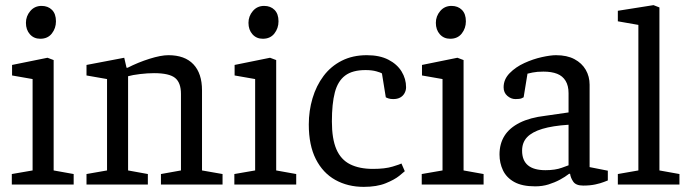

<svg xmlns="http://www.w3.org/2000/svg" viewBox="-20 -719 2691 748"><path d="M26 0V-41L107 -55V-411L27 -425V-466L165 -494L189 -485V-55L267 -41V0ZM137 -568Q112 -568 96.5 -585.5Q81 -603 81 -630Q81 -656 98 -676Q115 -696 142 -696Q167 -696 182.5 -680.5Q198 -665 198 -636Q198 -609 182 -588.5Q166 -568 137 -568Z M317 0V-41L397 -55V-411L317 -425V-466L464 -494L473 -455H477Q518 -476 562.5 -490Q607 -504 636 -504Q700 -504 733.5 -468.5Q767 -433 767 -367V-55L847 -41V0H607V-41L685 -55V-353Q685 -397 662 -415.5Q639 -434 580 -434Q555 -434 525.5 -430.5Q496 -427 479 -422V-55L556 -41V0Z M893 0V-41L974 -55V-411L894 -425V-466L1032 -494L1056 -485V-55L1134 -41V0ZM1004 -568Q979 -568 963.5 -585.5Q948 -603 948 -630Q948 -656 965 -676Q982 -696 1009 -696Q1034 -696 1049.5 -680.5Q1065 -665 1065 -636Q1065 -609 1049 -588.5Q1033 -568 1004 -568Z M1397 9Q1335 9 1286.5 -18Q1238 -45 1210.5 -99Q1183 -153 1183 -234Q1183 -287 1197.5 -336Q1212 -385 1240.5 -423Q1269 -461 1311.5 -482.5Q1354 -504 1409 -504Q1459 -504 1493 -486.5Q1527 -469 1544.5 -440.5Q1562 -412 1562 -379Q1562 -367 1556 -356Q1550 -345 1539 -339Q1528 -333 1512 -333Q1501 -333 1493.5 -335.5Q1486 -338 1483 -340L1468 -433Q1464 -436 1446.5 -441Q1429 -446 1404 -446Q1353 -446 1324.5 -424.5Q1296 -403 1284.5 -359Q1273 -315 1273 -246Q1273 -178 1290.5 -137.5Q1308 -97 1344 -79Q1380 -61 1433 -61Q1480 -61 1509.5 -70Q1539 -79 1544 -82L1557 -52Q1554 -49 1535.5 -34Q1517 -19 1482.5 -5Q1448 9 1397 9Z M1623 0V-41L1704 -55V-411L1624 -425V-466L1762 -494L1786 -485V-55L1864 -41V0ZM1734 -568Q1709 -568 1693.5 -585.5Q1678 -603 1678 -630Q1678 -656 1695 -676Q1712 -696 1739 -696Q1764 -696 1779.5 -680.5Q1795 -665 1795 -636Q1795 -609 1779 -588.5Q1763 -568 1734 -568Z M2065 7Q2014 7 1983.5 -10Q1953 -27 1939.5 -55.5Q1926 -84 1926 -117Q1926 -159 1945.5 -190Q1965 -221 2005 -241Q2045 -261 2105 -268L2195 -281V-356Q2195 -385 2183.5 -404Q2172 -423 2150.5 -431.5Q2129 -440 2097 -440Q2072 -440 2055 -436.5Q2038 -433 2035 -432L2020 -340Q2019 -339 2012 -336Q2005 -333 1988 -333Q1971 -333 1956.5 -345.5Q1942 -358 1942 -379Q1942 -410 1965.5 -434Q1989 -458 2023 -473.5Q2057 -489 2091 -496.5Q2125 -504 2146 -504Q2189 -504 2218 -488.5Q2247 -473 2262 -447Q2277 -421 2277 -389V-68L2348 -54V-16Q2345 -15 2332.5 -10Q2320 -5 2299.5 -0.5Q2279 4 2252 4Q2224 4 2213.5 -11Q2203 -26 2201 -42H2197Q2182 -30 2161.5 -19Q2141 -8 2117 -0.5Q2093 7 2065 7ZM2105 -56Q2143 -56 2169 -65.5Q2195 -75 2195 -75V-233Q2133 -229 2093 -217Q2053 -205 2033.5 -184.5Q2014 -164 2014 -132Q2014 -56 2105 -56Z M2387 0V-41L2467 -55V-622L2387 -636V-677L2526 -699L2549 -690V-55L2627 -41V0Z"/></svg>

Font: Faustina Light
Style: Regular
Weight: 400
Version: Version 1.200